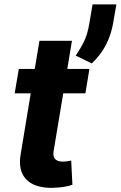

<svg xmlns="http://www.w3.org/2000/svg" viewBox="-20 -866 561 893"><path d="M406.6 -571 332 -607.6Q354.8 -640.3 371.4 -674.4Q387.8 -707.7 396.3 -761.7L410.5 -845.5H521.3L508.2 -769.9Q489.7 -647.4 406.6 -571ZM219.5 7.8Q187.1 7.8 160.2 0.7Q133.2 -6.4 113.8 -21.1Q94.5 -35.9 83.6 -58.6Q72.8 -81.3 72.8 -112.2Q72.8 -128.9 76 -147.7L122.9 -431.8H48.3L67.5 -545.5H141.7L163.4 -676.1H314.6L293 -545.5H396L377.1 -431.8H274.1L230.1 -167.6Q228.3 -157.7 228.3 -151.3Q228.3 -114.3 272.7 -114.3Q278.4 -114.3 284.6 -114.9Q290.8 -115.4 297.9 -116.8L311.1 -119.3L316.8 -6.7Q298.7 0 274.5 3.6Q250.4 7.1 219.5 7.8Z"/></svg>

Font: Linik Sans
Style: Bold Italic
Weight: 700
Italic angle: 9°
Designer: Fonts by Rasmus Andersson / Changes by Cristiano Sobral with parts from Marc Monis
Foundry: rsms
Version: Version 3.020; ttfautohint (v1.6)